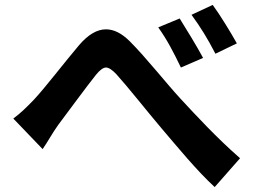

<svg xmlns="http://www.w3.org/2000/svg" viewBox="-20 -764 1040 779"><path d="M843 -744 757 -704C794 -653 821 -610 854 -546L941 -588C917 -631 872 -705 843 -744ZM709 -689 622 -653C659 -601 683 -554 714 -490L804 -529C780 -574 736 -646 709 -689ZM34 -283 153 -159C172 -186 193 -225 216 -257C259 -314 329 -410 369 -460C385 -480 399 -490 410 -490C421 -490 435 -481 452 -463C500 -410 573 -317 634 -245C698 -170 778 -72 851 -5L954 -122C858 -206 776 -295 712 -364C653 -428 573 -530 507 -596C474 -629 442 -645 410 -645C374 -645 338 -624 301 -581C240 -509 163 -408 118 -360C87 -328 65 -306 34 -283Z"/></svg>

Font: Spoqa Han Sans Neo Bold
Style: Bold
Weight: 700
Designer: [Spoqa Han Sans Neo] Dong-huui Kim  Younghwa Kang  Yujin Lee  [Noto Sans] Ryoko NISHIZUKA  (kana & ideographs); Paul D. 
Foundry: Spoqa (http://www.spoqa-han-sans.com)
Version: Version 1.100;hotconv 1.0.109;makeotfexe 2.5.65596